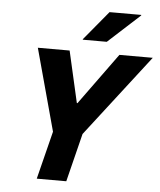

<svg xmlns="http://www.w3.org/2000/svg" viewBox="-59 -942 830 993"><g transform="rotate(5 356.0 -445.5)"><path d="M169.2 0 231.7 -249.2 115.8 -675H280.8L341.7 -407.5H345L539.2 -675H712.5L385 -250.8L322.5 0ZM343.3 -736.7 344.2 -740 469.2 -890.8H634.2L633.3 -887.5L468.3 -736.7Z"/></g></svg>

Font: Funnel Sans Light ExtraBold
Style: Italic
Weight: 800
Italic angle: -14.036°
Version: Version 1.000